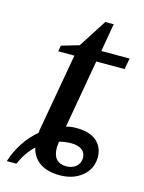

<svg xmlns="http://www.w3.org/2000/svg" viewBox="-125 -620 516 688"><g transform="rotate(15 133.0 -276.5)"><path d="M104 -418H43.9L47.9 -439.9L112.8 -459L179.7 -563H210.9L192.9 -459H297.9L290 -418H185.1L140.6 -164.6Q159.2 -169.4 177.2 -169.4Q229 -169.4 254.2 -146.7Q279.3 -124 279.3 -87.9Q279.3 -44.9 246.6 -17.6Q213.9 9.8 163.1 9.8Q118.2 9.8 90.3 -9Q62.5 -27.8 53.7 -63.5Q22.9 -34.7 3.4 9.8H-32.2Q-6.8 -68.4 51.8 -117.7L52.7 -128.4ZM228.5 -71.8Q228.5 -90.8 214.4 -101.3Q200.2 -111.8 175.3 -111.8Q152.8 -111.8 130.4 -106L128.4 -84Q128.4 -27.3 178.2 -27.3Q200.2 -27.3 214.4 -39.6Q228.5 -51.8 228.5 -71.8Z"/></g></svg>

Font: Tinos
Style: Italic
Weight: 400
Italic angle: -16.333°
Designer: Steve Matteson
Foundry: Monotype Imaging Inc.
Version: Version 1.32